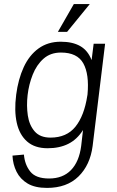

<svg xmlns="http://www.w3.org/2000/svg" viewBox="-20 -714 572 939"><path d="M341 -694H419L308 -558H263ZM433 0Q421 93 364 149Q307 205 210 205Q151 205 115 183.5Q79 162 61 126Q43 90 41 47L97 42Q101 91 128 125Q155 159 220 159Q287 159 327 118Q367 77 377 0L386 -78Q357 -32 314 -10.5Q271 11 213 11Q150 11 112.5 -22Q75 -55 62 -113.5Q49 -172 59 -249V-250Q69 -327 96 -385.5Q123 -444 168.5 -477Q214 -510 277 -510Q335 -510 372.5 -488.5Q410 -467 428 -420L438 -500H494ZM278 -457Q227 -457 193 -427Q159 -397 140 -349Q121 -301 115 -249Q109 -197 116 -149.5Q123 -102 149.5 -71.5Q176 -41 227 -41Q306 -41 349 -94.5Q392 -148 407 -246L408 -252Q417 -351 387.5 -404Q358 -457 278 -457Z"/></svg>

Font: Haskoy Light
Style: Italic
Weight: 300
Designer: Ertekin Erdin
Foundry: Ertekin Erdin
Version: Version 2.000; ttfautohint (v1.8.4.7-5d5b)